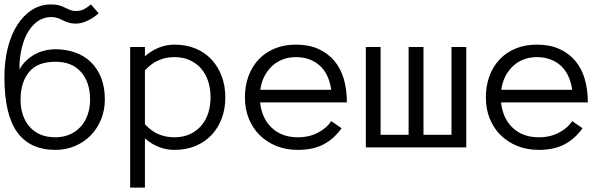

<svg xmlns="http://www.w3.org/2000/svg" viewBox="-20 -668 2769 870"><path d="M73.2 -216.8Q73.2 -139.2 115.2 -92.5Q157.2 -45.9 231 -45.9Q265.1 -45.9 294.2 -57.9Q323.2 -69.8 344.2 -92.5Q365.2 -115.2 376.7 -146.7Q388.2 -178.2 388.2 -216.8Q388.2 -294.9 347.2 -341.6Q306.2 -388.2 231 -388.2Q149.9 -388.2 111.6 -341.6Q73.2 -294.9 73.2 -216.8ZM0 -317.9Q0 -391.1 15.4 -451.7Q30.8 -512.2 58.8 -555.7Q86.9 -599.1 125.5 -623.5Q164.1 -647.9 210.9 -647.9Q232.9 -647.9 248 -643.6Q263.2 -639.2 275.1 -633.1Q287.1 -627 298.1 -622.6Q309.1 -618.2 324.2 -618.2Q344.2 -618.2 358.2 -625Q372.1 -631.8 392.1 -647.9L426.8 -607.9Q405.8 -587.9 377.4 -574.5Q349.1 -561 324.2 -561Q305.2 -561 291 -565.4Q276.9 -569.8 264.9 -575.9Q252.9 -582 240.5 -586.4Q228 -590.8 210.9 -590.8Q181.2 -590.8 155 -574.5Q128.9 -558.1 109.4 -527.1Q89.8 -496.1 78.9 -452.1Q67.9 -408.2 67.9 -353Q80.1 -375 97.7 -392.1Q115.2 -409.2 136.7 -421.1Q158.2 -433.1 182.6 -439Q207 -444.8 231 -444.8Q278.8 -444.8 319.8 -430.4Q360.8 -416 390.9 -387.5Q420.9 -358.9 438 -316.4Q455.1 -273.9 455.1 -216.8Q455.1 -168.9 438 -127Q420.9 -85 390.9 -54.4Q360.8 -23.9 319.8 -6.3Q278.8 11.2 231 11.2Q116.2 11.2 58.1 -68.8Q0 -148.9 0 -317.9Z M1001 -227.1Q1001 -173.8 984.4 -130.4Q967.8 -86.9 937.7 -55.4Q907.7 -23.9 865.2 -6.3Q822.8 11.2 770 11.2Q733.9 11.2 700 -2Q666 -15.1 636.7 -41V182.1H569.8V-455.1H636.7V-413.1Q698.7 -465.8 770 -465.8Q822.8 -465.8 865.2 -448.5Q907.7 -431.2 937.7 -399.2Q967.8 -367.2 984.4 -323Q1001 -278.8 1001 -227.1ZM934.1 -227.1Q934.1 -265.1 923.6 -298.6Q913.1 -332 892.1 -356.4Q871.1 -380.9 840.6 -395Q810.1 -409.2 770 -409.2Q731.9 -409.2 699 -395Q666 -380.9 636.7 -349.1V-105Q666 -73.2 699 -59.6Q731.9 -45.9 770 -45.9Q810.1 -45.9 840.6 -60.1Q871.1 -74.2 892.1 -98.6Q913.1 -123 923.6 -156Q934.1 -189 934.1 -227.1Z M1158.7 -204.1Q1166 -131.8 1211.4 -88.9Q1256.8 -45.9 1329.6 -45.9Q1380.9 -45.9 1420.9 -66.9Q1460.9 -87.9 1481 -119.1L1527.8 -86.9Q1493.7 -39.1 1446.3 -13.9Q1398.9 11.2 1329.6 11.2Q1276.9 11.2 1232.9 -6.3Q1189 -23.9 1157 -55.4Q1125 -86.9 1107.4 -130.4Q1089.8 -173.8 1089.8 -227.1Q1089.8 -278.8 1105.7 -322.5Q1121.6 -366.2 1151.6 -398.2Q1181.6 -430.2 1224.6 -448Q1267.6 -465.8 1320.8 -465.8Q1378.9 -465.8 1422.4 -446.3Q1465.8 -426.8 1494.9 -392.3Q1523.9 -357.9 1537.8 -310.1Q1551.8 -262.2 1551.8 -204.1ZM1481 -261.2Q1469.7 -335.9 1426.8 -372.6Q1383.8 -409.2 1320.8 -409.2Q1288.6 -409.2 1261.2 -398.7Q1233.9 -388.2 1212.9 -368.7Q1191.9 -349.1 1177.7 -321.5Q1163.6 -293.9 1159.7 -261.2Z M1831.5 -455.1H1898.9V-57.1H2025.9V-455.1H2092.8V0H1637.7V-455.1H1704.6V-57.1H1831.5Z M2250.5 -204.1Q2257.8 -131.8 2303.2 -88.9Q2348.6 -45.9 2421.4 -45.9Q2472.7 -45.9 2512.7 -66.9Q2552.7 -87.9 2572.8 -119.1L2619.6 -86.9Q2585.4 -39.1 2538.1 -13.9Q2490.7 11.2 2421.4 11.2Q2368.7 11.2 2324.7 -6.3Q2280.8 -23.9 2248.8 -55.4Q2216.8 -86.9 2199.2 -130.4Q2181.6 -173.8 2181.6 -227.1Q2181.6 -278.8 2197.5 -322.5Q2213.4 -366.2 2243.4 -398.2Q2273.4 -430.2 2316.4 -448Q2359.4 -465.8 2412.6 -465.8Q2470.7 -465.8 2514.2 -446.3Q2557.6 -426.8 2586.7 -392.3Q2615.7 -357.9 2629.6 -310.1Q2643.6 -262.2 2643.6 -204.1ZM2572.8 -261.2Q2561.5 -335.9 2518.6 -372.6Q2475.6 -409.2 2412.6 -409.2Q2380.4 -409.2 2353 -398.7Q2325.7 -388.2 2304.7 -368.7Q2283.7 -349.1 2269.5 -321.5Q2255.4 -293.9 2251.5 -261.2Z"/></svg>

Font: Anonymous Pro
Style: Regular
Weight: 400
Monospace: yes
Designer: Mark Simonson
Version: Version 1.002